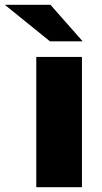

<svg xmlns="http://www.w3.org/2000/svg" viewBox="-90 -779 423 799"><path d="M61 -542H251V0H61ZM-70 -759H120L254 -607H118Z"/></svg>

Font: Idrija
Style: Regular
Weight: 800
Designer: Julieta Ulanovsky
Foundry: Julieta Ulanovsky
Version: Version 7.200